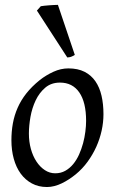

<svg xmlns="http://www.w3.org/2000/svg" viewBox="-20 -732 462 772"><path d="M326.2 -246.1Q326.2 -320.8 298.8 -360.4Q271.5 -399.9 221.2 -399.9Q186 -399.9 162.1 -379.6Q138.2 -359.4 123.5 -328.6Q108.9 -297.9 102.5 -262Q96.2 -226.1 96.2 -194.8Q96.2 -162.1 104.2 -133.1Q112.3 -104 126.7 -82.3Q141.1 -60.5 160.4 -47.9Q179.7 -35.2 202.1 -35.2Q224.6 -35.2 242.4 -45.2Q260.3 -55.2 274.2 -72Q288.1 -88.9 297.9 -110.6Q307.6 -132.3 314 -155.8Q320.3 -179.2 323.2 -202.6Q326.2 -226.1 326.2 -246.1ZM396 -272.9Q396 -240.2 388.7 -206.8Q381.3 -173.3 367.2 -141.8Q353 -110.4 332.3 -81.8Q311.5 -53.2 284.2 -30.8Q271.5 -20.5 257.3 -11.2Q243.2 -2 228.5 5.1Q213.9 12.2 198.7 16.1Q183.6 20 168.9 20Q134.8 20 108.2 5.6Q81.5 -8.8 63.2 -33.9Q44.9 -59.1 35.4 -93.5Q25.9 -127.9 25.9 -168Q25.9 -203.1 31.7 -235.6Q37.6 -268.1 50.8 -298.3Q64 -328.6 85.9 -356.4Q107.9 -384.3 140.1 -410.2Q165 -429.7 194.8 -443.4Q224.6 -457 254.9 -457Q293 -457 319.8 -443.4Q346.7 -429.7 363.5 -405.3Q380.4 -380.9 388.2 -347.2Q396 -313.5 396 -272.9ZM280.8 -511.2Q271 -505.4 265.1 -503.4Q259.3 -501.5 250.5 -501L128.4 -689.5L144 -707Q149.9 -708 158.9 -709Q168 -710 178 -710.7Q188 -711.4 197.3 -711.9Q206.5 -712.4 212.9 -712.4Z"/></svg>

Font: Gentium Plus APac
Style: Italic
Weight: 400
Italic angle: -8°
Designer: J. Victor Gaultney, Annie Olsen, Iska Routamaa, Becca Hirsbrunner
Foundry: SIL International
Version: Version 5.000